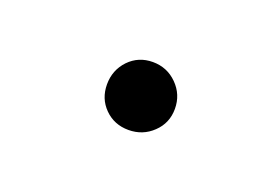

<svg xmlns="http://www.w3.org/2000/svg" viewBox="-32 -131 295 202"><g transform="rotate(20 116.0 -30.0)"><path d="M78.5 -29.5Q78.5 -45.5 89.2 -56.8Q100 -68 116 -68Q132 -68 143.2 -56.8Q154.5 -45.5 154.5 -29.5Q154.5 -13.5 143.2 -2.8Q132 8 116 8Q100 8 89.2 -2.8Q78.5 -13.5 78.5 -29.5Z"/></g></svg>

Font: Lato 2
Style: Regular
Weight: 200
Designer: Lukasz Dziedzic with Adam Twardoch and Botio Nikoltchev
Foundry: tyPoland Lukasz Dziedzic
Version: Version 2.015; 2015-08-06; http://www.latofonts.com/